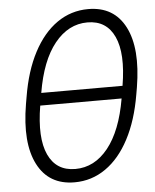

<svg xmlns="http://www.w3.org/2000/svg" viewBox="-53 -783 675 838"><g transform="rotate(-5 284.5 -364.0)"><path d="M240.2 10.3Q127.4 10.3 78.6 -85Q29.8 -180.2 58.1 -348.1L63.5 -379.4Q82 -491.7 124.3 -572Q166.5 -652.3 227.8 -695.1Q289.1 -737.8 364.3 -737.8Q477.1 -737.8 525.9 -642.8Q574.7 -547.9 546.9 -379.4L541.5 -348.1Q522.5 -235.8 480.2 -155.5Q438 -75.2 376.7 -32.5Q315.4 10.3 240.2 10.3ZM128.9 -391.1H484.9Q508.3 -531.2 473.9 -605.7Q439.5 -680.2 356 -680.2Q272.5 -680.2 212.4 -605.7Q152.3 -531.2 128.9 -391.1ZM248.5 -47.4Q332.5 -47.4 392.3 -121.8Q452.1 -196.3 476.1 -336.4H119.6Q96.2 -196.3 130.6 -121.8Q165 -47.4 248.5 -47.4Z"/></g></svg>

Font: Inter Display Light
Style: Italic
Weight: 300
Italic angle: -9.39999°
Designer: Rasmus Andersson
Foundry: rsms
Version: Version 4.000;git-a52131595